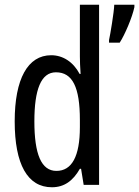

<svg xmlns="http://www.w3.org/2000/svg" viewBox="-20 -780 587 810"><path d="M199 10C251 10 288 -17 317 -68H322L333 0H398V-760H317V-542C317 -521 318 -498 320 -468H316C289 -519 245 -547 196 -547C97 -547 42 -447 42 -268C42 -87 96 10 199 10ZM547 -750V-760H462C461 -728 445 -633 440 -611V-600H485C507 -634 538 -707 547 -750ZM218 -59C154 -59 125 -130 125 -268C125 -402 153 -475 216 -475C286 -475 317 -412 317 -274V-244C317 -120 283 -59 218 -59Z"/></svg>

Font: Noto Sans Lao Looped ExtraCondensed
Style: Regular
Weight: 400
Width: 2
Designer: Mark Frömberg, Ben Mitchell
Foundry: The Fontpad Ltd
Version: Version 1.003